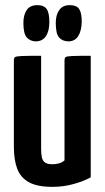

<svg xmlns="http://www.w3.org/2000/svg" viewBox="-20 -717 408 747"><path d="M184 10Q125 10 92.5 -8Q60 -26 47 -60.5Q34 -95 34 -145V-481Q34 -491 38 -494.5Q42 -498 64.5 -499Q87 -500 140 -500V-138Q140 -118 143 -104.5Q146 -91 155.5 -84.5Q165 -78 184 -78Q195 -78 208 -81Q221 -84 231 -93V-481Q231 -491 235 -494.5Q239 -498 260 -499Q281 -500 333 -500V-27Q308 -13 268 -1.5Q228 10 184 10ZM118 -556Q97 -557 84 -571.5Q71 -586 71 -628Q71 -659 84 -678Q97 -697 125 -697Q151 -697 161.5 -682Q172 -667 172 -632Q172 -596 158.5 -576Q145 -556 118 -556ZM245 -556Q222 -557 209.5 -571.5Q197 -586 197 -628Q197 -659 210.5 -678Q224 -697 251 -697Q278 -697 288 -682Q298 -667 298 -632Q297 -596 284 -576Q271 -556 245 -556Z"/></svg>

Font: Yanone Kaffeesatz SemiBold
Style: Regular
Weight: 600
Designer: Yanone (Cyrillic: Daniel Pouzeot, Huerta Tipografica, and Cyreal)
Foundry: Yanone
Version: Version 2.003